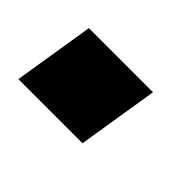

<svg xmlns="http://www.w3.org/2000/svg" viewBox="-46 -262 362 362"><g transform="rotate(45 135.0 -81.0)"><path d="M9 0 35 -162H206L180 0Z"/></g></svg>

Font: Nunito Sans 7pt Condensed ExtraBold
Style: Italic
Weight: 800
Width: 3
Italic angle: -9°
Designer: Vernon Adams
Foundry: Vernon Adams
Version: Version 3.101;gftools[0.9.27]